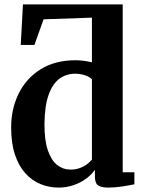

<svg xmlns="http://www.w3.org/2000/svg" viewBox="-20 -839 652 870"><path d="M246 11Q202 11 163.2 -5Q124.5 -21 94.5 -54.2Q64.5 -87.5 47.5 -139Q30.5 -190.5 30.5 -261.5Q30.5 -345 64.2 -414.2Q98 -483.5 163.5 -524.8Q229 -566 322.5 -566Q343 -566 362 -563.2Q381 -560.5 396.5 -556.5V-759L177.5 -751.5L136 -635.5H74L84 -819H536V-58.5H589V-4Q568 0.5 534.8 5.8Q501.5 11 470.5 11Q441 11 425.5 1.8Q410 -7.5 410 -40.5V-69.5Q394.5 -47 369.2 -28.8Q344 -10.5 312.5 0.2Q281 11 246 11ZM299.5 -70.5Q322.5 -70.5 341.5 -77.5Q360.5 -84.5 374.5 -95Q388.5 -105.5 396.5 -116V-479Q389 -489.5 367.2 -497.2Q345.5 -505 320 -505Q281 -505 250 -482.8Q219 -460.5 200.8 -410.8Q182.5 -361 181.5 -278Q181 -204 196.8 -158Q212.5 -112 239.2 -91.2Q266 -70.5 299.5 -70.5Z"/></svg>

Font: Merriweather 28pt
Style: Bold
Weight: 700
Version: Version 2.100